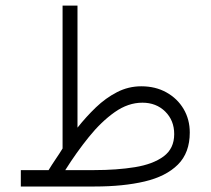

<svg xmlns="http://www.w3.org/2000/svg" viewBox="-20 -678 766 698"><path d="M156.7 -59.6Q167.5 -77.6 182.1 -99.1Q196.8 -120.6 207.5 -138.2V-657.7H261.7V-213.9Q293 -253.4 328.6 -287.6Q364.3 -321.8 405.5 -343Q446.8 -364.3 493.7 -364.3Q545.4 -364.3 585.2 -342Q625 -319.8 647.5 -281.7Q669.9 -243.7 669.9 -196.3Q669.9 -122.6 626.7 -79.6Q583.5 -36.6 505.9 -18.3Q428.2 0 324.2 0H55.7V-59.6ZM497.6 -304.7Q445.8 -304.7 397 -270.3Q348.1 -235.8 303 -179.9Q257.8 -124 217.3 -59.6H322.3Q404.8 -59.6 470.7 -70.3Q536.6 -81.1 575 -109.6Q613.3 -138.2 613.3 -190.4Q613.3 -240.2 580.6 -272.5Q547.9 -304.7 497.6 -304.7Z"/></svg>

Font: Vazirmatn UI ExtraLight
Style: Regular
Weight: 200
Designer: Saber Rastikerdar
Foundry: Saber Rastikerdar
Version: Version 33.003